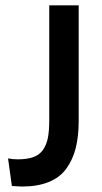

<svg xmlns="http://www.w3.org/2000/svg" viewBox="-20 -680 379 710"><path d="M23.9 7.8 9.8 -94.2Q26.4 -90.8 45.9 -90.8Q81.1 -90.8 104 -99.4Q127 -107.9 139.6 -126.7Q152.3 -145.5 157.2 -170.9Q162.1 -196.3 162.1 -234.9V-660.2H271V-233.9Q271 -175.8 260 -132.3Q249 -88.9 225.1 -56.2Q201.2 -23.4 159.9 -6.8Q118.7 9.8 61 9.8Q56.2 9.8 23.9 7.8Z"/></svg>

Font: Bricolage Grotesque Medium
Style: Regular
Weight: 500
Designer: Mathieu Triay
Foundry: Atelier Triay
Version: Version 1.000;gftools[0.9.30]